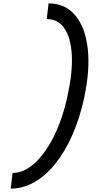

<svg xmlns="http://www.w3.org/2000/svg" viewBox="-20 -965 640 1130"><path d="M43 145 54 53Q121 53 184.5 -5Q248 -63 299 -166.5Q350 -270 379 -408Q408 -542 402.5 -642Q397 -742 359.5 -797.5Q322 -853 255 -853L266 -945Q363 -945 422 -875.5Q481 -806 496 -682Q511 -558 476 -392Q450 -271 406.5 -172Q363 -73 306 -2Q249 69 182.5 107Q116 145 43 145Z"/></svg>

Font: Victor Mono Thin
Style: Bold Italic
Weight: 700
Italic angle: -12°
Monospace: yes
Version: Version 1.561;gftools[0.9.30]